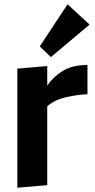

<svg xmlns="http://www.w3.org/2000/svg" viewBox="-20 -872 444 898"><path d="M61 -551 201 -563V-472Q231 -515 275.5 -541.5Q320 -568 389 -568V-431Q353 -431 294.5 -418.5Q236 -406 201 -375V-6L61 6ZM218 -605 166 -655 296 -852 399 -757Z"/></svg>

Font: Francois One
Style: Regular
Weight: 400
Designer: Vernon Adams
Foundry: Vernon Adams
Version: Version 2.000